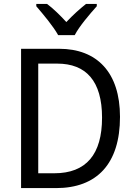

<svg xmlns="http://www.w3.org/2000/svg" viewBox="-20 -964 692 984"><path d="M278 -784H363C386 -829 441 -893 476 -932V-944H421C386 -916 355 -888 320 -851C288 -886 252 -921 221 -944H166V-932C202 -890 254 -828 278 -784ZM595 -365C595 -593 477 -714 283 -714H88V0H267C476 0 595 -124 595 -365ZM503 -361C503 -173 422 -76 258 -76H176V-638H273C421 -638 503 -549 503 -361Z"/></svg>

Font: Noto Sans Malayalam SemiCondensed
Style: Regular
Weight: 400
Width: 4
Designer: Jelle Bosma - Monotype Design Team
Foundry: Monotype Imaging Inc.
Version: Version 2.104